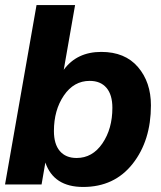

<svg xmlns="http://www.w3.org/2000/svg" viewBox="-21 -732 639 762"><path d="M309 10Q192 10 159 -87L144 0H-1L124 -712H277L232 -455Q284 -526 381 -526Q475 -526 526.5 -466Q578 -406 578 -314Q578 -174 505.5 -82Q433 10 309 10ZM283 -105Q346 -105 385.5 -163Q425 -221 425 -304Q425 -356 401.5 -383.5Q378 -411 335 -411Q272 -411 232.5 -353Q193 -295 193 -212Q193 -160 216.5 -132.5Q240 -105 283 -105Z"/></svg>

Font: Creato Display ExtraBold
Style: Italic
Weight: 800
Italic angle: -10°
Version: Version 1.000